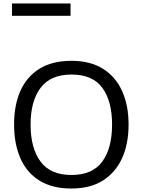

<svg xmlns="http://www.w3.org/2000/svg" viewBox="-20 -1075 821 1105"><path d="M720 -358Q720 -247 682.5 -164.5Q645 -82 572 -36Q499 10 391 10Q280 10 206.5 -36Q133 -82 97 -165Q61 -248 61 -359Q61 -469 97 -551Q133 -633 206.5 -679Q280 -725 392 -725Q499 -725 572 -679.5Q645 -634 682.5 -551.5Q720 -469 720 -358ZM156 -358Q156 -223 213 -145.5Q270 -68 391 -68Q513 -68 569 -145.5Q625 -223 625 -358Q625 -493 569 -569.5Q513 -646 392 -646Q271 -646 213.5 -569.5Q156 -493 156 -358ZM49 -984V-1055H386V-984Z"/></svg>

Font: Noto Sans Tifinagh Adrar
Style: Regular
Weight: 400
Designer: JamraPatel
Foundry: JamraPatel LLC
Version: Version 2.006; ttfautohint (v1.8.4.7-5d5b)